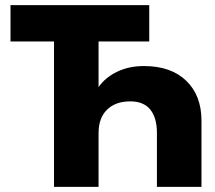

<svg xmlns="http://www.w3.org/2000/svg" viewBox="-20 -730 841 750"><path d="M365 -568V-390Q392 -428 438 -450Q484 -472 542 -472Q648 -472 707.5 -414.5Q767 -357 767 -259V0H593V-210Q593 -270 567 -302Q541 -334 489 -334Q431 -334 398 -301.5Q365 -269 365 -210V0H191V-568H21V-710H563V-568Z"/></svg>

Font: Geist ExtBd
Style: Regular
Weight: 400
Designer: Basement.studio, Andrés Briganti, Mateo Zaragoza
Foundry: Basement.studio, Vercel, Andrés Briganti, Guido Ferreyra, Mateo Zaragoza
Version: Version 1.401